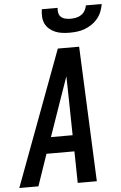

<svg xmlns="http://www.w3.org/2000/svg" viewBox="-79 -998 657 1041"><g transform="rotate(-5 249.0 -477.5)"><path d="M-17 0 257 -735H373L405 0H301L298 -172H146L87 0ZM296 -260 292 -490Q292 -513 291 -535.5Q290 -558 290 -581Q282 -558 274 -535.5Q266 -513 258 -490L178 -260ZM329 -815Q309 -815 289 -817.5Q269 -820 251 -827.5Q233 -835 218.5 -847.5Q204 -860 196 -877Q188 -894 187 -914.5Q186 -935 189 -955H275Q273 -941 276 -927Q279 -913 289 -904.5Q299 -896 313 -893Q327 -890 341 -890Q355 -890 370 -893Q385 -896 398 -904.5Q411 -913 419 -927Q427 -941 429 -955H515Q512 -935 504 -914.5Q496 -894 482 -877Q468 -860 449.5 -847.5Q431 -835 411 -827.5Q391 -820 370 -817.5Q349 -815 329 -815Z"/></g></svg>

Font: Iosevka Semibold Oblique
Style: Regular
Weight: 600
Italic angle: -9°
Monospace: yes
Designer: Belleve Invis
Foundry: Belleve Invis
Version: Version 32.5.0; ttfautohint (v1.8.4)